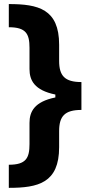

<svg xmlns="http://www.w3.org/2000/svg" viewBox="-20 -761 449 939"><path d="M23.1 157.7C166.5 157.7 269.2 133.9 269.2 -41.2V-119.7C269.2 -192.5 296.5 -223.4 378.2 -223.4V-359.7C296.5 -359.7 269.2 -390.6 269.2 -463.4V-542.3C269.2 -717.3 166.5 -741.1 23.1 -741.1V-627.8C107.2 -627.8 124.3 -595.5 124.3 -527V-423.3C124.3 -368.6 147.7 -319.6 250.7 -298.7V-284.4C147.7 -263.5 124.3 -214.5 124.3 -160.2V-56.5C124.3 12.4 107.2 44.7 23.1 44.7Z"/></svg>

Font: Inter-Hewn
Style: Bold
Weight: 700
Designer: Rasmus Andersson
Foundry: rsms
Version: Version 3.012;git-f93a4a705